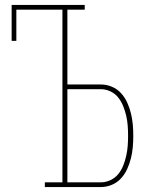

<svg xmlns="http://www.w3.org/2000/svg" viewBox="-20 -755 640 775"><path d="M161 0V-19H232V-716H46V-590H27V-735H322V-716H252V-414H387Q410 -414 431.5 -405Q453 -396 468.5 -379Q484 -362 493.5 -341Q503 -320 508.5 -297.5Q514 -275 516 -252.5Q518 -230 518 -207Q518 -184 516 -161Q514 -138 508.5 -116Q503 -94 493.5 -73Q484 -52 468.5 -35Q453 -18 431.5 -9Q410 0 387 0ZM252 -19H387Q407 -19 426 -28Q445 -37 457.5 -52.5Q470 -68 477.5 -87Q485 -106 489.5 -126Q494 -146 495.5 -166.5Q497 -187 497 -207Q497 -227 495.5 -247.5Q494 -268 489.5 -287.5Q485 -307 477.5 -326Q470 -345 457.5 -361Q445 -377 426 -386Q407 -395 387 -395H252Z"/></svg>

Font: Iosevka Curly Slab ThEx
Style: Regular
Weight: 100
Width: 7
Monospace: yes
Designer: Belleve Invis
Foundry: Belleve Invis
Version: Version 11.1.0; ttfautohint (v1.8.3)